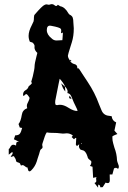

<svg xmlns="http://www.w3.org/2000/svg" viewBox="-20 -840 605 911"><path d="M290 -405.8Q279.3 -418 274.4 -433.1L270 -444.8L288.1 -428.7ZM319.8 -371.6H317.9Q308.1 -371.6 308.1 -377.4Q308.1 -380.4 310.1 -384.8L310.5 -386.2ZM348.1 -313.5Q348.1 -318.4 338.9 -336.2Q329.6 -354 322.8 -372.1Q319.3 -382.3 314.5 -389.4Q309.6 -396.5 299.8 -398.4Q300.8 -402.3 300.8 -405.8Q300.8 -417 289.1 -428.7Q279.8 -449.2 263.2 -466.3L257.8 -440.9L244.1 -371.6Q241.7 -362.3 241.7 -354Q241.7 -348.6 243.7 -343.3Q244.1 -342.8 245.1 -342.3Q246.1 -341.8 246.8 -341.8Q247.6 -341.8 248.3 -341.6Q249 -341.3 250 -341.3H252Q258.8 -342.8 265.1 -342.8Q282.7 -342.8 304.2 -329.1Q305.7 -328.6 306.6 -327.6Q329.1 -313.5 345.7 -313.5ZM366.2 -156.2 368.7 -158.2 366.7 -160.2 363.8 -157.7ZM248 -647.9Q258.3 -647.9 275.9 -649.4L276.9 -661.1L278.3 -681.6Q278.3 -685.5 276.4 -685.5Q275.4 -685.5 273.7 -683.8Q272 -682.1 271 -682.1Q270.5 -682.1 269.5 -683.6Q270.5 -689.9 270.5 -694.3Q270.5 -700.2 268.6 -703.1Q263.7 -710 224.1 -717.3L217.3 -718.3Q202.1 -718.3 202.1 -697.3Q202.1 -675.8 225.1 -657.7Q234.9 -647.9 248 -647.9ZM318.8 -549.8 312.5 -551.3Q319.3 -539.1 333 -535.9Q346.7 -532.7 346.7 -519.5V-516.1Q348.1 -515.6 352.5 -515.6Q354.5 -515.6 370.6 -489.7Q382.8 -470.2 396 -451.2Q430.2 -399.9 449.7 -345.7Q456.1 -332 461.4 -317.4Q471.2 -292.5 497.6 -290.5Q503.4 -290 509.8 -288.6Q512.2 -267.1 531.2 -259.3L522.9 -220.2L537.1 -204.1Q523.4 -199.2 513.7 -193.8L513.2 -186Q513.2 -173.3 517.1 -159.7L522.9 -139.2Q534.2 -110.4 535.2 -79.6Q535.6 -74.2 541.5 -59.1Q543.9 -54.2 543.9 -48.3Q543.9 -43.9 540.5 -39.1Q534.2 -41.5 532.7 -43Q531.2 -44.4 529.8 -44.4Q526.9 -42.5 526.1 -42Q525.4 -41.5 523.9 -41.5Q522.5 -41.5 521.5 -43L513.2 -12.2H500.5Q500.5 3.4 501 11.2V15.1Q501 28.8 491.2 28.8Q486.8 28.8 481 26.4Q475.1 36.1 467.3 47.9Q462.9 48.8 457.5 48.8Q457 48.8 456.5 48.3Q456.1 47.9 456.1 47.4Q456.1 46.9 455.6 46.4Q454.6 37.1 446.3 36.1Q445.3 40 445.3 50.3L428.2 28.3Q435.5 25.4 436.3 22.5Q437 19.5 437 17.6Q437 15.1 436.5 12.9Q436 10.7 436 6.3Q436 2.9 438.5 0L421.9 3.9L418.9 -48.8L406.7 -52.7L410.6 -58.6Q413.6 -65.4 413.6 -72.3Q412.6 -77.1 404.5 -82.5Q396.5 -87.9 395 -97.7Q386.7 -125 370.6 -127.4L362.3 -129.9Q354.5 -137.7 354.5 -146.5Q354.5 -150.9 356 -155.8L344.7 -146.5Q344.2 -147.9 343 -149.7Q341.8 -151.4 340.8 -152.8Q339.8 -154.3 339.8 -154.8L340.3 -158.7L341.8 -184.6L338.4 -186L331.1 -179.2L319.8 -189.9L325.2 -195.8Q325.2 -196.3 325 -197Q324.7 -197.8 323.7 -198.7Q311 -207.5 295.9 -207.5Q291 -207.5 285.6 -206.5Q282.2 -206.1 278.3 -206.1Q271.5 -206.1 264.2 -207.5Q252.4 -209.5 232.4 -209.5Q215.3 -209.5 208 -210.9L202.1 -211.9L200.7 -210Q194.8 -203.1 181.6 -159.7Q180.2 -156.2 180.2 -152.8L180.7 -149.9Q182.1 -146 182.1 -142.6Q182.1 -136.2 174.3 -131.8Q170.9 -129.4 168.5 -119.6Q167.5 -113.8 158.7 -88.4L154.3 -73.7Q146.5 -49.8 128.9 -32.2Q123.5 -26.9 120.6 -26.9Q114.3 -26.9 112.8 -36.1L111.3 -40.5V-42.5Q110.8 -43.5 110.8 -44.9Q105 -44.9 98.6 -50.8Q92.3 -56.6 87.4 -56.6Q84 -56.6 79.6 -54.2Q77.6 -57.1 76.7 -60.1Q75.7 -65.9 70.8 -67.4L60.1 -71.3Q56.2 -73.2 55.7 -79.3Q55.2 -85.4 49.8 -92.3L45.9 -99.1Q43 -99.1 34.7 -96.2L30.8 -95.2Q32.2 -100.1 35.2 -103.3Q38.1 -106.4 39.1 -108.9Q40 -111.3 40 -112.8Q40 -115.7 38.1 -119.1L21.5 -106V-132.3L22 -133.3Q24.9 -134.3 26.9 -138.7Q33.7 -153.3 42.5 -153.3Q47.9 -153.3 56.2 -149.4Q56.6 -151.9 56.6 -155.3Q56.6 -158.7 57.4 -161.6Q58.1 -164.6 60.5 -166Q63 -167.5 66.9 -167.5L71.3 -167Q48.8 -178.2 45.9 -179.2L52.2 -197.8Q68.8 -197.8 74.7 -206.3Q80.6 -214.8 85 -232.9L73.7 -234.9L67.9 -251.5Q78.6 -264.2 83.5 -295.4Q86.9 -318.4 109.4 -326.7Q107.4 -332 107.4 -336.9Q107.4 -346.2 114.3 -357.9Q118.7 -366.2 120.6 -375.5Q109.9 -393.6 104.5 -393.6Q101.6 -393.6 97.9 -389.4Q94.2 -385.3 91.8 -385.3L89.8 -385.7L89.4 -390.1Q89.4 -404.3 99.1 -410.6Q112.3 -417.5 115.2 -428.7Q115.7 -430.2 117.2 -431.6Q121.6 -434.6 124 -437L129.9 -442.9Q130.9 -444.8 130.9 -445.8Q130.9 -448.2 128.4 -451.2V-451.7Q128.4 -453.6 128.9 -454.6Q129.4 -455.6 129.4 -456.1Q133.8 -469.2 135.3 -476.6Q144 -512.7 144 -524.4Q144 -538.6 153.3 -573.7L157.2 -588.9Q143.6 -601.6 143.6 -614.7L144 -621.6Q144 -627.9 136.7 -636.2Q133.8 -638.7 127.9 -640.1Q125 -640.6 121.6 -642.1Q115.7 -655.8 115.7 -669.9Q115.7 -691.9 130.9 -720.7L139.2 -738.3Q141.1 -745.1 141.1 -759.3Q141.6 -760.3 141.6 -761.7Q141.6 -767.6 144 -770Q180.7 -813 191.9 -816.9Q196.8 -819.3 200.7 -819.3Q204.6 -819.3 208.5 -817.9Q210 -817.4 211.9 -817.4Q214.4 -817.4 216.8 -818.4Q221.2 -820.3 225.6 -820.3Q233.4 -820.3 240.2 -814Q242.7 -811.5 247.6 -811.5Q251.5 -813 254.4 -817.4Q262.7 -811.5 265.6 -810.5Q287.6 -806.6 303.7 -778.3Q305.2 -776.9 305.2 -775.9Q308.1 -772 309.6 -771Q322.3 -765.1 325.2 -755.9Q328.1 -746.6 328.1 -733.4L330.1 -705.6Q330.1 -668.5 320.8 -639.2Q318.4 -630.4 315.4 -622.1Q302.2 -580.6 302.2 -576.2Q302.2 -566.9 309.6 -556.2L312 -552.7L315.9 -556.6Z"/></svg>

Font: Pinzelan
Style: Regular
Weight: 400
Designer: GGBot
Version: 1.01